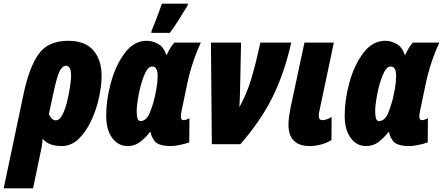

<svg xmlns="http://www.w3.org/2000/svg" viewBox="-83 -785 2411 1045"><path d="M221 -130Q207 -130 197.5 -141Q188 -152 183 -164L206 -271Q226 -366 241 -396.5Q256 -427 276 -427Q304 -427 304 -373Q304 -355 298.5 -315.5Q293 -276 282.5 -233Q272 -190 256.5 -160Q241 -130 221 -130ZM-63 240H97L135 58Q139 41 143.5 16.5Q148 -8 149 -30Q181 10 253 10Q304 10 344 -28Q384 -66 412.5 -126Q441 -186 455.5 -252Q470 -318 470 -373Q470 -459 425 -511Q380 -563 288 -563Q179 -563 127.5 -491Q76 -419 46 -277Z M612 10Q650 10 679 -12Q708 -34 733 -66H737Q738 -47 757.5 -18.5Q777 10 850 10Q866 10 895.5 4Q925 -2 947 -10L948 -142Q929 -131 917 -131Q901 -131 901 -150Q901 -162 907 -190L935 -324Q960 -445 1010 -553H866Q845 -531 825 -487H822Q808 -529 777.5 -546Q747 -563 716 -563Q647 -563 597.5 -498Q548 -433 521.5 -338.5Q495 -244 495 -155Q495 -79 527.5 -34.5Q560 10 612 10ZM681 -126Q661 -126 661 -180Q661 -213 672 -271Q683 -329 702 -376Q721 -423 746 -423Q775 -423 775 -371Q775 -357 773 -334.5Q771 -312 761 -265Q752 -222 733.5 -174Q715 -126 681 -126ZM740 -606H841Q863 -634 891 -679Q919 -724 938 -755L940 -765H798Q794 -752 783 -722.5Q772 -693 760.5 -663Q749 -633 743 -620Z M1070 0H1225Q1338 -129 1402 -260Q1466 -391 1502 -553H1334Q1307 -428 1282.5 -349Q1258 -270 1220 -202Q1222 -229 1222.5 -257.5Q1223 -286 1224 -313L1229 -553H1065Z M1604 10Q1631 10 1662.5 2Q1694 -6 1721 -23L1722 -148Q1692 -131 1672 -131Q1652 -131 1652 -154Q1652 -168 1655 -179L1734 -553H1574L1498 -197Q1494 -176 1490.5 -152Q1487 -128 1487 -107Q1487 10 1604 10Z M1910 10Q1948 10 1977 -12Q2006 -34 2031 -66H2035Q2036 -47 2055.5 -18.5Q2075 10 2148 10Q2164 10 2193.5 4Q2223 -2 2245 -10L2246 -142Q2227 -131 2215 -131Q2199 -131 2199 -150Q2199 -162 2205 -190L2233 -324Q2258 -445 2308 -553H2164Q2143 -531 2123 -487H2120Q2106 -529 2075.5 -546Q2045 -563 2014 -563Q1945 -563 1895.5 -498Q1846 -433 1819.5 -338.5Q1793 -244 1793 -155Q1793 -79 1825.5 -34.5Q1858 10 1910 10ZM1979 -126Q1959 -126 1959 -180Q1959 -213 1970 -271Q1981 -329 2000 -376Q2019 -423 2044 -423Q2073 -423 2073 -371Q2073 -357 2071 -334.5Q2069 -312 2059 -265Q2050 -222 2031.5 -174Q2013 -126 1979 -126Z"/></svg>

Font: Noto Sans Display Condensed Black
Style: Italic
Weight: 900
Width: 3
Italic angle: -192°
Designer: Monotype Design Team
Foundry: Monotype Imaging Inc.
Version: Version 1.900